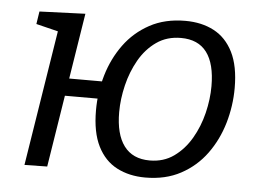

<svg xmlns="http://www.w3.org/2000/svg" viewBox="-44 -593 892 657"><g transform="rotate(5 402.0 -264.0)"><path d="M167.8 -305.8H340L330.2 -245.9H157.5ZM567.5 -537.1Q623.6 -537.1 665.7 -514.9Q707.9 -492.7 731.6 -445.4Q755.3 -398 755.3 -322.7Q755.3 -261.4 738 -202Q720.6 -142.7 685.8 -95Q650.9 -47.3 598.7 -19.2Q546.5 9 476.8 9Q421.8 9 379.3 -13Q336.8 -35 312.9 -82.7Q289.1 -130.3 289.1 -205.7Q289.1 -267.7 306.4 -326.5Q323.8 -385.4 358.4 -432.9Q393.1 -480.4 445.3 -508.7Q497.5 -537.1 567.5 -537.1ZM557.5 -477.5Q509.2 -477.5 473.6 -452.5Q438 -427.5 414.8 -387Q391.7 -346.5 380.2 -298.9Q368.7 -251.3 368.7 -206.3Q368.7 -130.4 398.5 -90.5Q428.3 -50.5 486.9 -50.5Q534.5 -50.5 569.8 -75.7Q605.1 -100.9 628.7 -141.4Q652.3 -181.9 664 -229.5Q675.6 -277.1 675.6 -322Q675.6 -398.9 646.2 -438.2Q616.7 -477.5 557.5 -477.5ZM61.6 2 141.9 -502.7 170.3 -454.8 60.2 -481.9 66.9 -525.4 224.2 -531.4 139.6 0.7Z"/></g></svg>

Font: Bitter Thin
Style: Italic
Weight: 100
Italic angle: -9°
Designer: Sol Matas, and Bitter project Authors
Foundry: Sol Matas
Version: Version 2.002